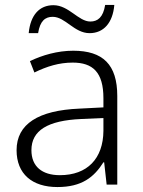

<svg xmlns="http://www.w3.org/2000/svg" viewBox="-20 -746 576 776"><path d="M96 -612H134C142 -662 163 -678 193 -678C244 -678 280 -612 342 -612C399 -612 436 -654 442 -726H405C397 -676 375 -659 345 -659C297 -659 258 -725 196 -725C139 -725 103 -685 96 -612ZM276 -541C212 -541 151 -523 101 -499L119 -453C170 -478 219 -493 274 -493C355 -493 398 -454 398 -349V-312L301 -307C135 -300 47 -245 47 -139C47 -43 110 10 212 10C311 10 360 -30 398 -90H401L411 0H454V-358C454 -485 396 -541 276 -541ZM308 -265 398 -269V-217C397 -105 333 -38 222 -38C150 -38 107 -73 107 -139C107 -219 173 -259 308 -265Z"/></svg>

Font: Noto Sans Gurmukhi Light
Style: Regular
Weight: 300
Designer: Jelle Bosma - Monotype Design Team
Foundry: Monotype Imaging Inc.
Version: Version 2.004